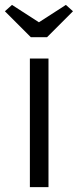

<svg xmlns="http://www.w3.org/2000/svg" viewBox="-52 -764 318 784"><path d="M70 0V-525H146V0ZM-32 -718 -3 -744 107 -673 217 -744 246 -718 140 -612H74Z"/></svg>

Font: Easer Grotesk Light
Style: Regular
Weight: 300
Designer: Boardeaser, Bonnie Shaver-Troup, Thomas Jockin
Foundry: Lexend
Version: Version 1.008;Glyphs 3.1.2 (3151)